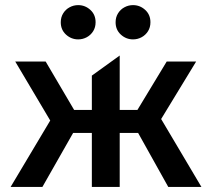

<svg xmlns="http://www.w3.org/2000/svg" viewBox="-20 -738 836 758"><path d="M342.6 0V-213.1H206.8V-304.1H342.6V-439.5L452.6 -518.8V-304.1H587.3V-213.1H452.6V0ZM21.9 0 178.3 -262.2 40.2 -495H160.3L296.9 -262.8L147.4 0ZM644.3 0 497.6 -262.8 638.1 -495H754.3L616.2 -268.1L775.2 0ZM288.7 -582.5Q261.3 -582.5 240.6 -601.4Q219.9 -620.3 219.9 -650.1Q219.9 -670.1 229.5 -685.4Q239 -700.8 254.7 -709.2Q270.4 -717.8 288.7 -717.8Q316.1 -717.8 336.8 -698.9Q357.4 -680.1 357.4 -650.1Q357.4 -630.2 347.9 -614.9Q338.4 -599.7 322.7 -591.1Q306.9 -582.5 288.7 -582.5ZM505.2 -582.5Q477.8 -582.5 457.1 -601.4Q436.4 -620.3 436.4 -650.1Q436.4 -670.1 446 -685.4Q455.5 -700.8 471.2 -709.2Q486.9 -717.8 505.2 -717.8Q532.6 -717.8 553.2 -698.9Q573.9 -680.1 573.9 -650.1Q573.9 -630.2 564.4 -614.9Q554.9 -599.7 539.2 -591.1Q523.4 -582.5 505.2 -582.5Z"/></svg>

Font: Geologica-Sharp
Style: Regular
Weight: 100
Designer: Sindre Bremnes, Frode Helland
Foundry: Monokrom Skriftforlag AS
Version: Version 1.010;gftools[0.9.28]